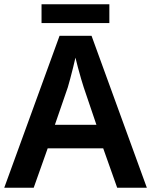

<svg xmlns="http://www.w3.org/2000/svg" viewBox="-20 -886 714 906"><path d="M533 0 467 -186H205L139 0H0L261 -717H412L673 0ZM375 -474Q371 -486 363 -513Q355 -540 347.5 -568.5Q340 -597 336 -614Q331 -592 324.5 -565.5Q318 -539 311.5 -515Q305 -491 300 -474L239 -297H435ZM496 -866V-777H176V-866Z"/></svg>

Font: Noto Sans Syriac Eastern SemiBold
Style: Regular
Weight: 600
Designer: Patrick Giasson and the Monotype Design Team
Foundry: Monotype Imaging Inc.
Version: Version 3.001